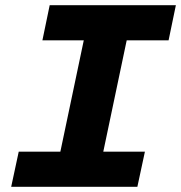

<svg xmlns="http://www.w3.org/2000/svg" viewBox="-20 -718 696 738"><path d="M52 -135H212L302 -563H143L171 -698H656L628 -563H467L377 -135H537L508 0H23Z"/></svg>

Font: Azeret Mono
Style: Bold Italic
Weight: 700
Italic angle: -12°
Designer: Martin Vácha
Foundry: Displaay
Version: Version 1.000; Glyphs 3.0.3, build 3074